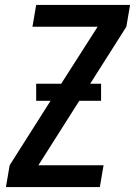

<svg xmlns="http://www.w3.org/2000/svg" viewBox="-20 -755 545 775"><path d="M4 0 19 -88 184 -348H126V-417H227L374 -647H111L126 -735H505L490 -647L344 -417H388V-348H300L135 -88H398L383 0Z"/></svg>

Font: Iosevka SS04 Semibold Oblique
Style: Regular
Weight: 600
Italic angle: -9°
Monospace: yes
Designer: Belleve Invis
Foundry: Belleve Invis
Version: Version 19.0.0; ttfautohint (v1.8.4)